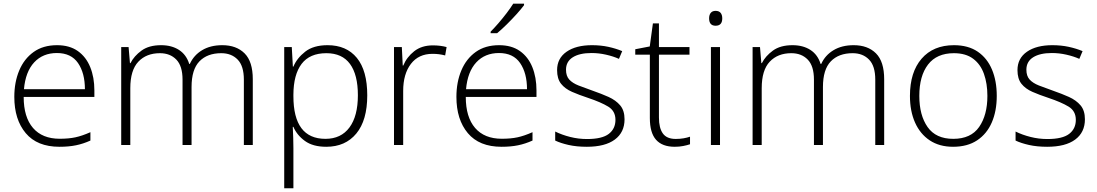

<svg xmlns="http://www.w3.org/2000/svg" viewBox="-20 -786 5948 1041"><path d="M289.1 -541Q356.9 -541 401.9 -509.3Q446.8 -477.5 469.2 -422.1Q491.7 -366.7 491.7 -295.9V-260.3H108.4Q108.4 -150.9 158.9 -92.3Q209.5 -33.7 303.7 -33.7Q352.5 -33.7 388.9 -41.5Q425.3 -49.3 470.2 -69.3V-23.9Q431.2 -6.3 392.1 1.7Q353 9.8 302.2 9.8Q181.6 9.8 119.6 -64Q57.6 -137.7 57.6 -260.7Q57.6 -340.3 84.2 -403.8Q110.8 -467.3 162.4 -504.2Q213.9 -541 289.1 -541ZM288.6 -498.5Q212.4 -498.5 165.3 -447.8Q118.2 -397 109.9 -302.2H440.4Q440.4 -389.6 403.1 -444.1Q365.7 -498.5 288.6 -498.5Z M1185.1 -541Q1261.7 -541 1306.2 -496.6Q1350.6 -452.1 1350.6 -356.4V0H1302.2V-354.5Q1302.2 -428.2 1268.6 -462.9Q1234.9 -497.6 1179.7 -497.6Q1104 -497.6 1061.3 -453.4Q1018.6 -409.2 1018.6 -314.5V0H969.7V-354.5Q969.7 -428.2 936 -462.9Q902.3 -497.6 847.2 -497.6Q773.4 -497.6 730 -451.4Q686.5 -405.3 686.5 -307.6V0H637.2V-530.8H677.2L684.6 -443.8H687.5Q707 -482.4 747.3 -511.7Q787.6 -541 853.5 -541Q910.6 -541 950.4 -515.4Q990.2 -489.7 1005.9 -439.5H1009.3Q1030.8 -486.8 1075.9 -513.9Q1121.1 -541 1185.1 -541Z M1755.9 -541Q1858.4 -541 1914.8 -472.2Q1971.2 -403.3 1971.2 -269Q1971.2 -133.8 1911.9 -62Q1852.5 9.8 1749 9.8Q1676.8 9.8 1633.3 -21.7Q1589.8 -53.2 1570.8 -98.1H1567.4Q1568.8 -70.3 1569.8 -40Q1570.8 -9.8 1570.8 17.1V234.9H1521V-530.8H1562L1567.9 -424.8H1570.8Q1589.8 -470.7 1634.8 -505.9Q1679.7 -541 1755.9 -541ZM1749.5 -497.6Q1659.2 -497.6 1615.2 -439.5Q1571.3 -381.3 1570.8 -272.9V-264.6Q1570.8 -33.2 1744.6 -33.2Q1829.1 -33.2 1874.8 -95Q1920.4 -156.7 1920.4 -269.5Q1920.4 -380.9 1877.7 -439.2Q1835 -497.6 1749.5 -497.6Z M2327.1 -540Q2367.7 -540 2401.4 -530.8L2393.6 -485.4Q2377.4 -489.7 2360.8 -491.9Q2344.2 -494.1 2325.2 -494.1Q2249.5 -494.1 2207.8 -439.5Q2166 -384.8 2166 -293V0H2116.2V-530.8H2158.7L2163.6 -430.7H2166.5Q2185.1 -476.1 2225.6 -508.1Q2266.1 -540 2327.1 -540Z M2686 -541Q2753.9 -541 2798.8 -509.3Q2843.8 -477.5 2866.2 -422.1Q2888.7 -366.7 2888.7 -295.9V-260.3H2505.4Q2505.4 -150.9 2555.9 -92.3Q2606.4 -33.7 2700.7 -33.7Q2749.5 -33.7 2785.9 -41.5Q2822.3 -49.3 2867.2 -69.3V-23.9Q2828.1 -6.3 2789.1 1.7Q2750 9.8 2699.2 9.8Q2578.6 9.8 2516.6 -64Q2454.6 -137.7 2454.6 -260.7Q2454.6 -340.3 2481.2 -403.8Q2507.8 -467.3 2559.3 -504.2Q2610.8 -541 2686 -541ZM2685.5 -498.5Q2609.4 -498.5 2562.3 -447.8Q2515.1 -397 2506.8 -302.2H2837.4Q2837.4 -389.6 2800 -444.1Q2762.7 -498.5 2685.5 -498.5ZM2821.3 -766.1V-757.8Q2805.7 -736.8 2780.8 -709.2Q2755.9 -681.6 2728 -654.1Q2700.2 -626.5 2675.3 -606H2640.1V-614.3Q2659.7 -633.8 2683.1 -660.9Q2706.5 -688 2727.8 -716.1Q2749 -744.1 2762.7 -766.1Z M3366.2 -139.2Q3366.2 -68.4 3313.5 -29.3Q3260.7 9.8 3161.6 9.8Q3106.4 9.8 3063 0Q3019.5 -9.8 2990.2 -23.9V-72.8Q3026.9 -54.7 3071.3 -43.5Q3115.7 -32.2 3162.6 -32.2Q3244.6 -32.2 3280.8 -60.1Q3316.9 -87.9 3316.9 -136.2Q3316.9 -184.1 3277.6 -208Q3238.3 -231.9 3168 -255.4Q3119.1 -271.5 3081.3 -288.1Q3043.5 -304.7 3022 -331.8Q3000.5 -358.9 3000.5 -405.8Q3000.5 -469.7 3051.8 -505.4Q3103 -541 3189.5 -541Q3237.3 -541 3278.6 -532Q3319.8 -522.9 3353.5 -508.8L3335.9 -466.8Q3305.7 -480.5 3266.1 -489.5Q3226.6 -498.5 3187 -498.5Q3122.1 -498.5 3085.4 -475.3Q3048.8 -452.1 3048.8 -408.2Q3048.8 -374 3066.4 -354.7Q3084 -335.4 3116.7 -322.5Q3149.4 -309.6 3194.3 -293.9Q3240.7 -277.8 3279.8 -260.3Q3318.8 -242.7 3342.5 -214.8Q3366.2 -187 3366.2 -139.2Z M3643.6 -32.7Q3666.5 -32.7 3686.3 -36.1Q3706.1 -39.6 3721.2 -44.9V-3.9Q3705.6 1.5 3684.3 5.6Q3663.1 9.8 3638.2 9.8Q3570.8 9.8 3537.1 -28.1Q3503.4 -65.9 3503.4 -146V-489.7H3424.3V-519L3502.9 -534.2L3520 -659.2H3552.7V-530.8H3718.3V-489.7H3552.7V-148.9Q3552.7 -91.8 3574 -62.3Q3595.2 -32.7 3643.6 -32.7Z M3859.9 -727.1Q3878.4 -727.1 3887.2 -716.1Q3896 -705.1 3896 -686.5Q3896 -646.5 3859.9 -646.5Q3824.7 -646.5 3824.7 -686.5Q3824.7 -705.1 3833.5 -716.1Q3842.3 -727.1 3859.9 -727.1ZM3883.8 -530.8V0H3834.5V-530.8Z M4608.4 -541Q4685.1 -541 4729.5 -496.6Q4773.9 -452.1 4773.9 -356.4V0H4725.6V-354.5Q4725.6 -428.2 4691.9 -462.9Q4658.2 -497.6 4603 -497.6Q4527.3 -497.6 4484.6 -453.4Q4441.9 -409.2 4441.9 -314.5V0H4393.1V-354.5Q4393.1 -428.2 4359.4 -462.9Q4325.7 -497.6 4270.5 -497.6Q4196.8 -497.6 4153.3 -451.4Q4109.9 -405.3 4109.9 -307.6V0H4060.5V-530.8H4100.6L4107.9 -443.8H4110.8Q4130.4 -482.4 4170.7 -511.7Q4210.9 -541 4276.9 -541Q4334 -541 4373.8 -515.4Q4413.6 -489.7 4429.2 -439.5H4432.6Q4454.1 -486.8 4499.3 -513.9Q4544.4 -541 4608.4 -541Z M5384.3 -266.1Q5384.3 -184.1 5357.4 -122.1Q5330.6 -60.1 5277.8 -25.1Q5225.1 9.8 5147.5 9.8Q5073.2 9.8 5021 -24.9Q4968.8 -59.6 4941.2 -121.6Q4913.6 -183.6 4913.6 -266.1Q4913.6 -394.5 4976.8 -467.8Q5040 -541 5152.3 -541Q5229.5 -541 5281 -505.9Q5332.5 -470.7 5358.4 -408.9Q5384.3 -347.2 5384.3 -266.1ZM4964.4 -266.1Q4964.4 -161.1 5009.3 -97.2Q5054.2 -33.2 5148.4 -33.2Q5244.1 -33.2 5288.8 -97.7Q5333.5 -162.1 5333.5 -266.1Q5333.5 -333 5314.9 -385.3Q5296.4 -437.5 5256.3 -467.5Q5216.3 -497.6 5151.9 -497.6Q5059.1 -497.6 5011.7 -436Q4964.4 -374.5 4964.4 -266.1Z M5862.3 -139.2Q5862.3 -68.4 5809.6 -29.3Q5756.8 9.8 5657.7 9.8Q5602.5 9.8 5559.1 0Q5515.6 -9.8 5486.3 -23.9V-72.8Q5522.9 -54.7 5567.4 -43.5Q5611.8 -32.2 5658.7 -32.2Q5740.7 -32.2 5776.9 -60.1Q5813 -87.9 5813 -136.2Q5813 -184.1 5773.7 -208Q5734.4 -231.9 5664.1 -255.4Q5615.2 -271.5 5577.4 -288.1Q5539.6 -304.7 5518.1 -331.8Q5496.6 -358.9 5496.6 -405.8Q5496.6 -469.7 5547.9 -505.4Q5599.1 -541 5685.5 -541Q5733.4 -541 5774.7 -532Q5815.9 -522.9 5849.6 -508.8L5832 -466.8Q5801.8 -480.5 5762.2 -489.5Q5722.7 -498.5 5683.1 -498.5Q5618.2 -498.5 5581.5 -475.3Q5544.9 -452.1 5544.9 -408.2Q5544.9 -374 5562.5 -354.7Q5580.1 -335.4 5612.8 -322.5Q5645.5 -309.6 5690.4 -293.9Q5736.8 -277.8 5775.9 -260.3Q5814.9 -242.7 5838.6 -214.8Q5862.3 -187 5862.3 -139.2Z"/></svg>

Font: Open Sans Light
Style: Regular
Weight: 300
Designer: Monotype Design Team
Foundry: Monotype Imaging Inc.
Version: Version 3.000; ttfautohint (v1.8.4)